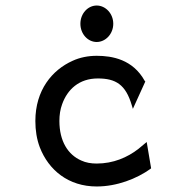

<svg xmlns="http://www.w3.org/2000/svg" viewBox="-20 -664 694 695"><path d="M330 -512C362 -512 390 -541 390 -578C390 -615 362 -644 330 -644C298 -644 271 -615 271 -578C271 -541 298 -512 330 -512ZM461 -270 506 -369 504 -371C461 -449 386 -462 330 -462C299 -462 269 -456 243 -444C169 -411 108 -338 108 -226C108 -192 113 -160 124 -131C156 -48 228 11 330 11C403 11 475 -17 525 -53L527 -55L511 -150L481 -125C441 -94 390 -72 330 -72C310 -72 291 -75 274 -83C226 -104 195 -153 195 -226C195 -248 198 -268 205 -287C224 -340 266 -380 334 -380C399 -380 435 -358 457 -283Z"/></svg>

Font: Charger Monospace
Style: Regular
Weight: 400
Designer: Jasper
Foundry: Cannot Into Space Fonts
Version: Version 0.980